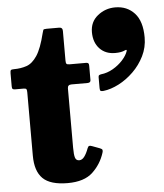

<svg xmlns="http://www.w3.org/2000/svg" viewBox="-54 -807 744 870"><g transform="rotate(-5 318.0 -372.0)"><path d="M387.5 -107.5Q371.5 -57 333 -20.8Q294.5 15.5 219 15.5Q140.5 15.5 106.2 -18Q72 -51.5 72 -122.5V-409.5Q72 -420 69.8 -424.2Q67.5 -428.5 57 -428.5H19Q10 -428.5 7 -431.5Q4 -434.5 4 -444V-502.5Q4 -514 7 -517Q10 -520 21 -520Q52.5 -520 78.8 -529Q105 -538 126.5 -570.2Q148 -602.5 165 -672Q167.5 -682 169.2 -685.8Q171 -689.5 184.5 -689.5H241Q257 -689.5 257 -673.5V-539Q257 -527.5 260 -523.8Q263 -520 274 -520H348.5Q356.5 -520 359.2 -517Q362 -514 362 -505.5V-440.5Q362 -428.5 347.5 -428.5H274.5Q257 -428.5 257 -412V-141.5Q257 -110 261.5 -96.5Q266 -83 280 -83Q293 -83 303.2 -96.5Q313.5 -110 322.5 -134.5Q326 -143 330.5 -144Q335 -145 344 -141.5L377.5 -129Q387 -125.5 388.8 -120.8Q390.5 -116 387.5 -107.5ZM387.5 -656Q387.5 -703 422.2 -731Q457 -759 502 -759Q556 -759 589.8 -722.2Q623.5 -685.5 623.5 -611.5Q623.5 -566.5 604 -527.2Q584.5 -488 553.5 -457.8Q522.5 -427.5 486.5 -409Q450.5 -390.5 417 -386.5Q407.5 -385.5 403.8 -387.8Q400 -390 400 -400.5V-450Q400 -457 403.2 -459.2Q406.5 -461.5 412.5 -462.5Q440.5 -465.5 466.5 -480.5Q492.5 -495.5 511.5 -516.5Q530.5 -537.5 537 -557.5Q539.5 -566 529 -561Q513 -553 484.5 -553Q440.5 -553 414 -581.2Q387.5 -609.5 387.5 -656Z"/></g></svg>

Font: Besley* Narrow Heavy
Style: Regular
Weight: 800
Width: 4
Designer: Owen Earl
Foundry: indestructible type*
Version: Version 3.000; ttfautohint (v1.8.3)